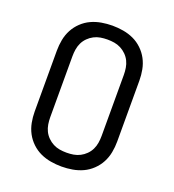

<svg xmlns="http://www.w3.org/2000/svg" viewBox="-136 -849 872 962"><g transform="rotate(20 300.0 -367.5)"><path d="M300 8Q271 8 242 3Q213 -2 187 -14Q161 -26 139.5 -46.5Q118 -67 104.5 -92.5Q91 -118 85.5 -147Q80 -176 80 -205V-530Q80 -559 85.5 -588Q91 -617 104.5 -642.5Q118 -668 139.5 -688.5Q161 -709 187 -721Q213 -733 242 -738Q271 -743 300 -743Q329 -743 358 -738Q387 -733 413 -721Q439 -709 460.5 -688.5Q482 -668 495.5 -642.5Q509 -617 514.5 -588Q520 -559 520 -530V-205Q520 -176 514.5 -147Q509 -118 495.5 -92.5Q482 -67 460.5 -46.5Q439 -26 413 -14Q387 -2 358 3Q329 8 300 8ZM300 -66Q319 -66 337 -69Q355 -72 371.5 -80.5Q388 -89 401.5 -102.5Q415 -116 423 -132.5Q431 -149 434 -167.5Q437 -186 437 -205V-530Q437 -549 434 -567.5Q431 -586 423 -602.5Q415 -619 401.5 -632.5Q388 -646 371.5 -654.5Q355 -663 337 -666Q319 -669 300 -669Q281 -669 263 -666Q245 -663 228.5 -654.5Q212 -646 198.5 -632.5Q185 -619 177 -602.5Q169 -586 166 -567.5Q163 -549 163 -530V-205Q163 -186 166 -167.5Q169 -149 177 -132.5Q185 -116 198.5 -102.5Q212 -89 228.5 -80.5Q245 -72 263 -69Q281 -66 300 -66Z"/></g></svg>

Font: R Plex Mono
Style: Regular
Weight: 400
Monospace: yes
Designer: Belleve Invis
Foundry: Belleve Invis
Version: Version 31.8.0